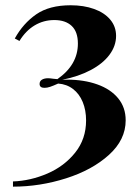

<svg xmlns="http://www.w3.org/2000/svg" viewBox="-20 -551 528 722"><path d="M416.5 -416Q416.5 -378.4 391.8 -345.2Q367.2 -312 321.3 -287.6Q275.4 -263.2 213.9 -251L231.9 -251.5Q295.9 -251.5 345.9 -233.6Q396 -215.8 424.3 -181.4Q452.6 -147 452.6 -98.6Q452.6 -25.4 389.6 31.5Q326.7 88.4 228.3 119.6Q129.9 150.9 28.8 150.9V131.3Q94.7 128.9 158.2 101.6Q221.7 74.2 262.7 22.9Q303.7 -28.3 303.7 -98.1Q303.7 -136.7 291 -167.5Q278.3 -198.2 254.6 -216.3Q231 -234.4 198.7 -236.8Q179.2 -228 168.2 -224.4Q157.2 -220.7 147 -220.7Q128.9 -220.7 128.9 -235.4Q128.9 -246.1 137.9 -251.5Q147 -256.8 160.6 -256.8Q167.5 -256.8 180.2 -254.9L195.8 -253.4Q272.9 -307.1 272.9 -387.2Q272.9 -431.6 249.5 -453.6Q226.1 -475.6 184.1 -475.6Q144 -475.6 110.4 -455.6Q76.7 -435.5 53.2 -397L35.6 -406.2Q66.9 -462.9 116.2 -497.1Q165.5 -531.2 245.6 -531.2Q294.9 -531.2 333.7 -517.3Q372.6 -503.4 394.5 -477.3Q416.5 -451.2 416.5 -416Z"/></svg>

Font: TypoPRO Playfair Display SC
Style: Bold
Weight: 700
Designer: Claus Eggers Sørensen
Foundry: Claus Eggers Sørensen
Version: Version 1.004;PS 001.004;hotconv 1.0.70;makeotf.lib2.5.58329